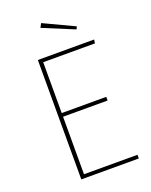

<svg xmlns="http://www.w3.org/2000/svg" viewBox="-158 -945 810 1029"><g transform="rotate(-20 247.0 -430.5)"><path d="M441 -660H146V-370H400V-349H146V-21H451V0H123V-681H444ZM381 -779 374 -764 195 -838 207 -861Z"/></g></svg>

Font: Fira Sans Thin
Style: Regular
Weight: 100
Designer: bBox Type GmbH & Carrois Corporate GbR & Edenspiekermann AG
Foundry: bBox Type GmbH & Carrois Corporate GbR & Edenspiekermann AG
Version: Version 4.301